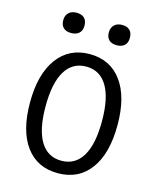

<svg xmlns="http://www.w3.org/2000/svg" viewBox="-129 -962 872 1066"><g transform="rotate(15 307.0 -429.0)"><path d="M308 -670Q426 -670 492 -580.5Q558 -491 558 -329Q558 -165 491.5 -75Q425 15 306 15Q187 15 121.5 -74Q56 -163 56 -325Q56 -488 123 -579Q190 -670 308 -670ZM307 -598Q228 -598 186.5 -529Q145 -460 145 -327Q145 -194 186.5 -125.5Q228 -57 307 -57Q386 -57 427.5 -125.5Q469 -194 469 -327Q469 -460 427.5 -529Q386 -598 307 -598ZM238 -814Q238 -786 221.5 -771Q205 -756 176 -756Q147 -756 131.5 -771Q116 -786 116 -814Q116 -841 132.5 -857Q149 -873 177 -873Q207 -873 222.5 -858Q238 -843 238 -814ZM499 -814Q499 -786 483 -771Q467 -756 438 -756Q409 -756 393.5 -771Q378 -786 378 -814Q378 -841 394.5 -857Q411 -873 439 -873Q468 -873 483.5 -858Q499 -843 499 -814Z"/></g></svg>

Font: Intel One Mono
Style: Regular
Weight: 400
Monospace: yes
Designer: Fred Shallcrass
Foundry: Frere-Jones Type LLC
Version: Version 1.400;hotconv 1.1.0;makeotfexe 2.6.0;FJTRelease1.4